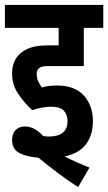

<svg xmlns="http://www.w3.org/2000/svg" viewBox="-20 -642 439 779"><path d="M189 -209Q151 -209 111 -195Q79 -224 54 -261Q29 -298 29 -345Q29 -394 61 -424Q77 -439 103.5 -448.5Q130 -458 181 -458H218V-529H0V-622H399V-529H320V-374H177Q159 -374 150.5 -371.5Q142 -369 136 -363Q129 -357 129 -341Q129 -325 135 -312Q141 -299 150 -287Q165 -292 181 -293.5Q197 -295 211 -295Q284 -295 320.5 -254Q357 -213 357 -150Q357 -95 329.5 -57.5Q302 -20 242 -7Q266 5 293 17Q320 29 343 38L297 117Q254 90 214 59.5Q174 29 136 -2Q87 -6 58 -21.5Q29 -37 29 -74Q29 -100 43.5 -114.5Q58 -129 81 -129Q99 -129 117.5 -120Q136 -111 155 -90Q167 -88 177 -88Q254 -88 254 -151Q254 -177 239 -193Q224 -209 189 -209Z"/></svg>

Font: Noto Sans ExtraCondensed SemiBold
Style: Regular
Weight: 600
Width: 2
Designer: Monotype Design Team
Foundry: Monotype Imaging Inc.
Version: Version 2.013; ttfautohint (v1.8.4.7-5d5b)